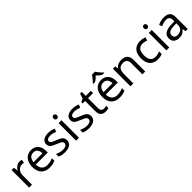

<svg xmlns="http://www.w3.org/2000/svg" viewBox="432 -2454 4151 4151"><g transform="rotate(-45 2507.5 -378.0)"><path d="M335 -546Q350 -546 367.5 -544.5Q385 -543 398 -540L387 -459Q374 -462 358.5 -464Q343 -466 329 -466Q288 -466 252 -443.5Q216 -421 194.5 -380.5Q173 -340 173 -286V0H85V-536H157L167 -438H171Q197 -482 238 -514Q279 -546 335 -546Z M685 -546Q754 -546 803.5 -516Q853 -486 879.5 -431.5Q906 -377 906 -304V-251H539Q541 -160 585.5 -112.5Q630 -65 710 -65Q761 -65 800.5 -74.5Q840 -84 882 -102V-25Q841 -7 801 1.5Q761 10 706 10Q630 10 571.5 -21Q513 -52 480.5 -113.5Q448 -175 448 -264Q448 -352 477.5 -415Q507 -478 560.5 -512Q614 -546 685 -546ZM684 -474Q621 -474 584.5 -433.5Q548 -393 541 -321H814Q813 -389 782 -431.5Q751 -474 684 -474Z M1391 -148Q1391 -70 1333 -30Q1275 10 1177 10Q1121 10 1080.5 1Q1040 -8 1009 -24V-104Q1041 -88 1086.5 -74.5Q1132 -61 1179 -61Q1246 -61 1276 -82.5Q1306 -104 1306 -140Q1306 -160 1295 -176Q1284 -192 1255.5 -208Q1227 -224 1174 -244Q1122 -264 1085 -284Q1048 -304 1028 -332Q1008 -360 1008 -404Q1008 -472 1063.5 -509Q1119 -546 1209 -546Q1258 -546 1300.5 -536.5Q1343 -527 1380 -510L1350 -440Q1316 -454 1279 -464Q1242 -474 1203 -474Q1149 -474 1120.5 -456.5Q1092 -439 1092 -409Q1092 -387 1105 -371.5Q1118 -356 1148.5 -341.5Q1179 -327 1230 -307Q1281 -288 1317 -268Q1353 -248 1372 -219.5Q1391 -191 1391 -148Z M1566 -737Q1586 -737 1601.5 -723.5Q1617 -710 1617 -681Q1617 -653 1601.5 -639Q1586 -625 1566 -625Q1544 -625 1529 -639Q1514 -653 1514 -681Q1514 -710 1529 -723.5Q1544 -737 1566 -737ZM1609 -536V0H1521V-536Z M2128 -148Q2128 -70 2070 -30Q2012 10 1914 10Q1858 10 1817.5 1Q1777 -8 1746 -24V-104Q1778 -88 1823.5 -74.5Q1869 -61 1916 -61Q1983 -61 2013 -82.5Q2043 -104 2043 -140Q2043 -160 2032 -176Q2021 -192 1992.5 -208Q1964 -224 1911 -244Q1859 -264 1822 -284Q1785 -304 1765 -332Q1745 -360 1745 -404Q1745 -472 1800.5 -509Q1856 -546 1946 -546Q1995 -546 2037.5 -536.5Q2080 -527 2117 -510L2087 -440Q2053 -454 2016 -464Q1979 -474 1940 -474Q1886 -474 1857.5 -456.5Q1829 -439 1829 -409Q1829 -387 1842 -371.5Q1855 -356 1885.5 -341.5Q1916 -327 1967 -307Q2018 -288 2054 -268Q2090 -248 2109 -219.5Q2128 -191 2128 -148Z M2437 -62Q2457 -62 2478 -65.5Q2499 -69 2512 -73V-6Q2498 1 2472 5.5Q2446 10 2422 10Q2380 10 2344.5 -4.5Q2309 -19 2287 -55Q2265 -91 2265 -156V-468H2189V-510L2266 -545L2301 -659H2353V-536H2508V-468H2353V-158Q2353 -109 2376.5 -85.5Q2400 -62 2437 -62Z M2826 -546Q2895 -546 2944.5 -516Q2994 -486 3020.5 -431.5Q3047 -377 3047 -304V-251H2680Q2682 -160 2726.5 -112.5Q2771 -65 2851 -65Q2902 -65 2941.5 -74.5Q2981 -84 3023 -102V-25Q2982 -7 2942 1.5Q2902 10 2847 10Q2771 10 2712.5 -21Q2654 -52 2621.5 -113.5Q2589 -175 2589 -264Q2589 -352 2618.5 -415Q2648 -478 2701.5 -512Q2755 -546 2826 -546ZM2825 -474Q2762 -474 2725.5 -433.5Q2689 -393 2682 -321H2955Q2954 -389 2923 -431.5Q2892 -474 2825 -474ZM2863 -766Q2875 -744 2897.5 -716.5Q2920 -689 2944.5 -662.5Q2969 -636 2988 -617V-606H2926Q2900 -622 2872 -645.5Q2844 -669 2817 -696Q2790 -669 2763 -646Q2736 -623 2710 -606H2650V-617Q2669 -637 2692.5 -663Q2716 -689 2738 -716.5Q2760 -744 2773 -766Z M3441 -546Q3537 -546 3586 -499.5Q3635 -453 3635 -349V0H3548V-343Q3548 -472 3428 -472Q3339 -472 3305 -422Q3271 -372 3271 -278V0H3183V-536H3254L3267 -463H3272Q3298 -505 3344 -525.5Q3390 -546 3441 -546Z M4016 10Q3945 10 3889.5 -19Q3834 -48 3802.5 -109Q3771 -170 3771 -265Q3771 -364 3804 -426Q3837 -488 3893.5 -517Q3950 -546 4022 -546Q4063 -546 4101 -537.5Q4139 -529 4163 -517L4136 -444Q4112 -453 4080 -461Q4048 -469 4020 -469Q3862 -469 3862 -266Q3862 -169 3900.5 -117.5Q3939 -66 4015 -66Q4059 -66 4092.5 -75Q4126 -84 4154 -97V-19Q4127 -5 4094.5 2.5Q4062 10 4016 10Z M4326 -737Q4346 -737 4361.5 -723.5Q4377 -710 4377 -681Q4377 -653 4361.5 -639Q4346 -625 4326 -625Q4304 -625 4289 -639Q4274 -653 4274 -681Q4274 -710 4289 -723.5Q4304 -737 4326 -737ZM4369 -536V0H4281V-536Z M4742 -545Q4840 -545 4887 -502Q4934 -459 4934 -365V0H4870L4853 -76H4849Q4814 -32 4775.5 -11Q4737 10 4669 10Q4596 10 4548 -28.5Q4500 -67 4500 -149Q4500 -229 4563 -272.5Q4626 -316 4757 -320L4848 -323V-355Q4848 -422 4819 -448Q4790 -474 4737 -474Q4695 -474 4657 -461.5Q4619 -449 4586 -433L4559 -499Q4594 -518 4642 -531.5Q4690 -545 4742 -545ZM4768 -259Q4668 -255 4629.5 -227Q4591 -199 4591 -148Q4591 -103 4618.5 -82Q4646 -61 4689 -61Q4757 -61 4802 -98.5Q4847 -136 4847 -214V-262Z"/></g></svg>

Font: Noto Sans Symbols 2
Style: Regular
Weight: 400
Designer: Monotype Design Team
Foundry: Monotype Imaging Inc.
Version: Version 2.008; ttfautohint (v1.8.4.7-5d5b)